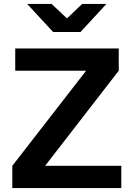

<svg xmlns="http://www.w3.org/2000/svg" viewBox="-20 -963 684 983"><path d="M601 0H43V-114L421 -601H58V-715H588V-601L211 -114H601ZM119 -943H244L380 -815H266L401 -943H525L392 -799H252Z"/></svg>

Font: Wix Madefor Display
Style: Bold
Weight: 700
Designer: Dalton Maag Ltd
Foundry: Dalton Maag Ltd
Version: Version 3.100